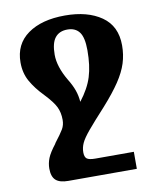

<svg xmlns="http://www.w3.org/2000/svg" viewBox="-85 -568 731 889"><g transform="rotate(-10 281.0 -123.5)"><path d="M164 255Q124 255 105.5 238.5Q87 222 87 184Q87 159 96.5 135Q106 111 135 74H134Q165 34 176 15Q187 -4 187 -28Q187 -63 174 -89.5Q161 -116 123 -156Q85 -195 63 -234Q41 -273 41 -323Q41 -409 106 -455.5Q171 -502 281 -502Q387 -502 452.5 -456.5Q518 -411 518 -320Q518 -276 505.5 -236.5Q493 -197 464 -153.5Q435 -110 385 -54Q330 6 302 39.5Q274 73 264.5 94Q255 115 255 137Q255 159 265.5 167Q276 175 305 175H486V255ZM243 -207Q261 -178 270.5 -151.5Q280 -125 282 -96Q324 -150 340 -201.5Q356 -253 356 -325Q356 -386 337 -411Q318 -436 281 -436Q243 -436 223 -411Q203 -386 203 -331Q203 -275 243 -207Z"/></g></svg>

Font: Noto Serif Armenian SemiCondensed ExtraBold
Style: Regular
Weight: 800
Width: 4
Designer: Monotype Design Team
Foundry: Monotype Imaging Inc.
Version: Version 2.008; ttfautohint (v1.8.4.7-5d5b)